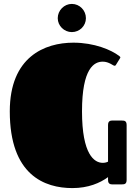

<svg xmlns="http://www.w3.org/2000/svg" viewBox="-20 -942 702 981"><path d="M505 -627C537 -627 558 -606 565 -606C569 -606 570 -607 572 -610L593 -644C594 -646 595 -647 595 -648C595 -652 591 -654 589 -656C549 -687 462 -724 355 -724C208 -724 30 -651 30 -373C30 -47 208 19 350 19C431 19 491 -7 532 -37V-23C532 -12 535 0 552 0H603C615 0 627 -1 627 -23V-303C627 -325 615 -326 603 -326H552C535 -326 532 -314 532 -303V-116C524 -112 515 -110 505 -110C462 -110 399 -152 399 -373C399 -595 462 -627 505 -627ZM275 -849C275 -810 308 -778 347 -778C387 -778 419 -810 419 -849C419 -889 387 -922 347 -922C308 -922 275 -889 275 -849Z"/></svg>

Font: Fascinate
Style: Regular
Weight: 900
Designer: Astigmatic (AOETI)
Foundry: Astigmatic (AOETI)
Version: Version 1.000